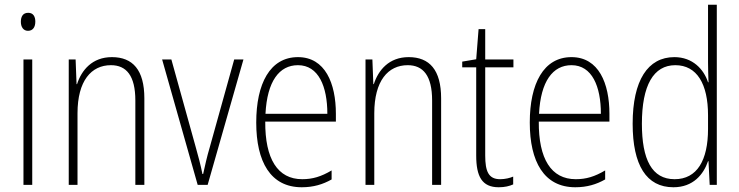

<svg xmlns="http://www.w3.org/2000/svg" viewBox="-20 -873 3119 810"><path d="M99 -819C76 -819 68 -802 68 -781C68 -760 78 -743 98 -743C119 -743 129 -759 129 -782C129 -802 121 -819 99 -819ZM116 -622H79V-93H116Z M452 -632C369 -632 324 -577 305 -518H303L299 -622H270V-93H307V-395C307 -532 365 -598 448 -598C513 -598 551 -554 551 -449V-93H589V-458C589 -578 540 -632 452 -632Z M814 -93H856L1007 -622H968L865 -252C853 -212 845 -175 837 -139H834C826 -179 816 -216 805 -255L703 -622H664Z M1237 -632C1119 -632 1061 -520 1061 -356C1061 -191 1121 -83 1253 -83C1302 -83 1342 -95 1379 -116V-154C1335 -128 1299 -117 1255 -117C1151 -117 1098 -203 1099 -360H1397V-393C1397 -521 1352 -632 1237 -632ZM1237 -598C1324 -598 1361 -508 1361 -393H1100C1107 -530 1158 -598 1237 -598Z M1704 -632C1621 -632 1576 -577 1557 -518H1555L1551 -622H1522V-93H1559V-395C1559 -532 1617 -598 1700 -598C1765 -598 1803 -554 1803 -449V-93H1841V-458C1841 -578 1792 -632 1704 -632Z M2090 -117C2041 -117 2027 -150 2027 -217V-589H2146V-622H2027V-750H1999L1989 -623L1930 -613V-589H1989V-217C1989 -129 2013 -83 2084 -83C2110 -83 2129 -88 2145 -95V-128C2131 -122 2111 -117 2090 -117Z M2391 -632C2273 -632 2215 -520 2215 -356C2215 -191 2275 -83 2407 -83C2456 -83 2496 -95 2533 -116V-154C2489 -128 2453 -117 2409 -117C2305 -117 2252 -203 2253 -360H2551V-393C2551 -521 2506 -632 2391 -632ZM2391 -598C2478 -598 2515 -508 2515 -393H2254C2261 -530 2312 -598 2391 -598Z M2821 -83C2904 -83 2948 -137 2967 -193H2969L2974 -93H3004V-853H2967V-610C2967 -584 2968 -556 2969 -526H2967C2949 -581 2902 -632 2825 -632C2713 -632 2649 -534 2649 -351C2649 -176 2707 -83 2821 -83ZM2826 -117C2730 -117 2688 -200 2688 -351C2688 -513 2737 -598 2829 -598C2920 -598 2967 -519 2967 -387V-329C2967 -197 2921 -117 2826 -117Z"/></svg>

Font: Noto Sans Telugu UI Condensed ExtraLight
Style: Regular
Weight: 200
Width: 3
Designer: Jelle Bosma - Monotype Design Team
Foundry: Monotype Imaging Inc.
Version: Version 2.005